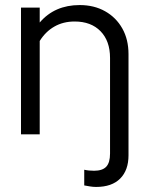

<svg xmlns="http://www.w3.org/2000/svg" viewBox="-20 -531 589 759"><path d="M360 208Q348 208 336 206Q324 204 313 202V140Q330 144 352 144Q385 144 400 128Q415 112 415 76V-302Q415 -369 377.5 -407.5Q340 -446 275 -446Q230 -446 195 -426Q160 -406 137 -369V0H63V-501H137V-442Q196 -511 295 -511Q352 -511 395.5 -486.5Q439 -462 463.5 -418.5Q488 -375 488 -317V83Q488 142 455 175Q422 208 360 208Z"/></svg>

Font: Red Hat Display VF
Style: Regular
Weight: 300
Designer: Pentagram, MCKL
Foundry: Pentagram, MCKL
Version: Version 1.023